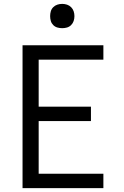

<svg xmlns="http://www.w3.org/2000/svg" viewBox="-20 -968 640 988"><path d="M96 0V-735H512V-661H179V-419H448V-345H179V-74H512V0ZM300 -823Q287 -823 275 -826.5Q263 -830 254 -839Q245 -848 241.5 -860Q238 -872 238 -885Q238 -898 241.5 -910Q245 -922 254 -931Q263 -940 275 -944Q287 -948 300 -948Q313 -948 325 -944Q337 -940 346 -931Q355 -922 359 -910Q363 -898 363 -885Q363 -872 359 -860Q355 -848 346 -839Q337 -830 325 -826.5Q313 -823 300 -823Z"/></svg>

Font: Iosevka Meiseki Sans
Style: Regular
Weight: 400
Monospace: yes
Designer: Belleve Invis
Foundry: Belleve Invis
Version: Version 11.2.6; ttfautohint (v1.8.4)